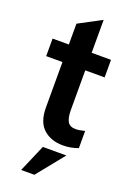

<svg xmlns="http://www.w3.org/2000/svg" viewBox="-165 -734 680 997"><g transform="rotate(20 174.5 -235.5)"><path d="M100 -145V-396H10V-493H100V-608L226 -675V-493H333V-396H226V-179Q226 -134 238.5 -113Q251 -92 283 -92Q301 -92 333 -100V-5Q293 10 249 10Q183 10 141.5 -27.5Q100 -65 100 -145ZM155 53H285L163 204H90Z"/></g></svg>

Font: Hanken Grotesk
Style: Bold
Weight: 700
Designer: Alfredo Marco Pradil
Foundry: Hanken Design Co.
Version: Version 3.014